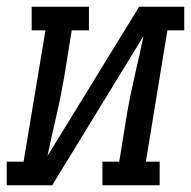

<svg xmlns="http://www.w3.org/2000/svg" viewBox="-46 -550 567 570"><path d="M-26 0V-70H24L89 -460H48V-530H218V-460H167L144 -318Q134 -260 120.5 -202.5Q107 -145 95 -87L367 -530H501V-460H451L387 -70H428V0H258V-70H308L331 -212Q341 -270 354.5 -327.5Q368 -385 380 -443L109 0Z"/></svg>

Font: Iosevka Curly Slab Oblique
Style: Regular
Weight: 400
Italic angle: -9°
Monospace: yes
Designer: Belleve Invis
Foundry: Belleve Invis
Version: Version 11.1.0; ttfautohint (v1.8.3)